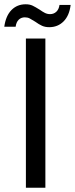

<svg xmlns="http://www.w3.org/2000/svg" viewBox="-44 -877 350 897"><path d="M168 -697V0H77V-697ZM76 -857Q95 -857 108.5 -850.5Q122 -844 141 -832Q155 -822 166 -816.5Q177 -811 190 -811Q207 -811 219 -822Q231 -833 234 -854H286Q280 -804 253 -777Q226 -750 186 -750Q167 -750 152.5 -756.5Q138 -763 120 -776Q104 -786 94.5 -791Q85 -796 72 -796Q55 -796 43.5 -785Q32 -774 29 -752H-24Q-17 -803 9.5 -830Q36 -857 76 -857Z"/></svg>

Font: Poppins A&M
Style: Regular-A&M
Weight: 400
Designer: Ninad Kale (Devanagari), Jonny Pinhorn (Latin)
Foundry: Indian Type Foundry
Version: 4.004